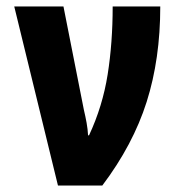

<svg xmlns="http://www.w3.org/2000/svg" viewBox="-20 -573 540 593"><path d="M159 0 24 -553H176L239 -234Q244 -213 247.5 -193.5Q251 -174 252 -155H255Q297 -245 312.5 -343Q328 -441 328 -553H475Q475 -391 433 -258.5Q391 -126 296 0Z"/></svg>

Font: Noto Sans Mono ExtraCondensed Black
Style: Regular
Weight: 900
Width: 2
Designer: Monotype Design Team
Foundry: Monotype Imaging Inc.
Version: Version 2.014